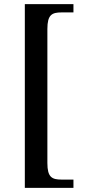

<svg xmlns="http://www.w3.org/2000/svg" viewBox="-20 -780 412 928"><path d="M100 128H335V88H278C231 88 209 77 209 8V-640C209 -709 231 -720 278 -720H335V-760H100Z"/></svg>

Font: Noto Serif Gurmukhi Medium
Style: Regular
Weight: 500
Designer: Vaibhav Singh and the Monotype Design Team
Foundry: Monotype Imaging Inc.
Version: Version 2.004